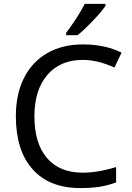

<svg xmlns="http://www.w3.org/2000/svg" viewBox="-20 -951 672 981"><path d="M317.9 -771H376C396.5 -787.1 421.9 -810.5 452.1 -842.3C482.4 -874 504.9 -899.9 519 -920.9V-931.2H413.1C399.9 -905.8 384.3 -878.9 365.2 -850.1C346.2 -821.3 330.1 -798.8 317.9 -783.2ZM402.8 -645C454.1 -645 507.8 -631.8 564.9 -606L601.1 -682.1C544.9 -710 479.5 -724.1 403.8 -724.1C333.5 -724.1 272.5 -709 220.7 -679.2C116.7 -619.1 61 -504.9 61 -357.9C61 -240.7 89.4 -150.4 146.5 -86.4C203.1 -22.5 284.2 9.8 389.2 9.8C425.8 9.8 458 7.8 485.8 3.9C513.7 -0.5 543 -7.8 573.2 -19V-97.2C509.8 -78.1 452.6 -68.8 401.9 -68.8C323.2 -68.8 262.2 -93.8 219.7 -144C177.2 -193.8 155.8 -264.6 155.8 -356.9C155.8 -446.3 177.7 -516.6 221.7 -567.9C265.6 -619.1 326.2 -645 402.8 -645Z"/></svg>

Font: Noto Reveo Sans
Style: Regular
Weight: 400
Designer: Monotype Design team
Foundry: Monotype Imaging Inc.
Version: Version 1.04